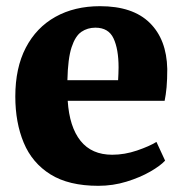

<svg xmlns="http://www.w3.org/2000/svg" viewBox="-20 -590 592 621"><path d="M298 11Q202.5 11 143.2 -26Q84 -63 56.8 -128.2Q29.5 -193.5 29.5 -278Q29.5 -370.5 63.5 -435.8Q97.5 -501 159.2 -535.5Q221 -570 303.5 -570Q409.5 -570 464.2 -516.2Q519 -462.5 521 -367Q521 -333 518.8 -308Q516.5 -283 512.5 -264H199Q204.5 -179.5 240.5 -134.5Q276.5 -89.5 343 -89.5Q383 -89.5 423.2 -103.2Q463.5 -117 486 -131L514 -70.5Q499 -54 466 -35Q433 -16 389.2 -2.5Q345.5 11 298 11ZM198 -330.5H362Q362.5 -341 363 -351.2Q363.5 -361.5 363.5 -372Q363.5 -431 347.2 -465.8Q331 -500.5 288.5 -500.5Q263 -500.5 243.2 -487Q223.5 -473.5 211.5 -437Q199.5 -400.5 198 -330.5Z"/></svg>

Font: Merriweather Black
Style: Regular
Weight: 900
Designer: Eben Sorkin
Foundry: Eben Sorkin
Version: Version 2.200;gftools[0.9.31]